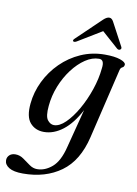

<svg xmlns="http://www.w3.org/2000/svg" viewBox="-154 -719 734 1031"><g transform="rotate(10 213.5 -203.5)"><path d="M368.5 -6Q337 126.5 252 187.8Q167 249 44.5 249Q-6.5 249 -31.5 233.5Q-56.5 218 -56.5 194Q-56.5 177.5 -44.5 166Q-32.5 154.5 -11.5 154.5Q12 154.5 32.5 169Q53 183.5 73 198Q93 212.5 115.5 212.5Q158.5 212.5 197 179.5Q235.5 146.5 255 67.5L309.5 -143.5Q269.5 -67 219.8 -28.8Q170 9.5 116.5 9.5Q69.5 9.5 41.2 -23Q13 -55.5 20 -128Q26 -192 54.8 -251Q83.5 -310 130.5 -356.5Q177.5 -403 238.2 -429.8Q299 -456.5 368 -456.5Q422 -456.5 452.5 -445.8Q483 -435 482.5 -421.5Q481.5 -409.5 472 -405.2Q462.5 -401 459.5 -388.5ZM118.5 -133Q113 -76 128.2 -56Q143.5 -36 163.5 -36Q193.5 -36 226.2 -68Q259 -100 288.5 -151.5Q318 -203 338.5 -263.2Q359 -323.5 364.5 -380.5Q371.5 -429 341.5 -429Q304 -429 266.8 -404Q229.5 -379 197.5 -336.8Q165.5 -294.5 144.5 -241.8Q123.5 -189 118.5 -133ZM444 -497.5Q436 -492 426.5 -499.5L337 -579L206 -499.5Q193.5 -492.5 187.5 -497.5Q182.5 -503 193.5 -513L325.5 -639.5Q343 -656 357 -656Q370.5 -656 379.5 -639.5L447 -513Q452.5 -503 444 -497.5Z"/></g></svg>

Font: Fraunces 72pt
Style: Italic
Weight: 400
Italic angle: -16°
Version: Version 1.000;[b76b70a41]